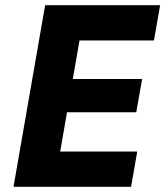

<svg xmlns="http://www.w3.org/2000/svg" viewBox="-20 -720 637 740"><path d="M154 -700H597.2L573.4 -564H286.4L212 -136H509L485.2 0H32ZM212.8 -415.6H527.8L505.2 -287.4H190.2Z"/></svg>

Font: Fixel Italic Variable 20240409 Display Thin
Style: Italic
Weight: 100
Italic angle: -10°
Designer: AlfaBravo + MacPaw
Foundry: Kyrylo Tkachov, Marchela Mozhyna, Serhii Makarenko, Maria Weinstein, Zakhar Kryvoshyya
Version: Version 1.211;Glyphs 3.2 (3225)